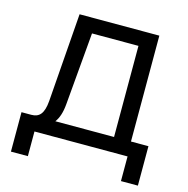

<svg xmlns="http://www.w3.org/2000/svg" viewBox="-116 -782 1011 1030"><g transform="rotate(15 390.0 -266.5)"><path d="M200 -670 163 -178C157 -106 133 -82 89 -82H35V137H129V0H646V137H740V-82H643V-670ZM223 -82C241 -106 252 -139 256 -185L291 -588H549V-82Z"/></g></svg>

Font: LT Wave Alt
Style: Regular
Weight: 400
Designer: Daniel Lyons
Version: Version 2.5 (Glyphs App)